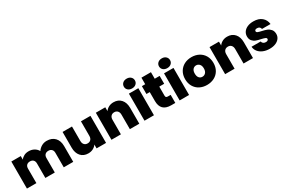

<svg xmlns="http://www.w3.org/2000/svg" viewBox="126 -2128 5110 3448"><g transform="rotate(-30 2681.5 -404.0)"><path d="M56.2 0V-561H252V-486.8Q277.8 -522.9 319.3 -544.4Q360.8 -565.9 415 -565.9Q477.1 -565.9 525.6 -539.1Q574.2 -512.2 602.1 -462.9Q631.8 -508.8 680.9 -537.4Q730 -565.9 789.1 -565.9Q895 -565.9 955.6 -502Q1016.1 -438 1016.1 -327.1V0H819.8V-300.8Q819.8 -345.7 794.9 -370.8Q770 -396 727.1 -396Q684.1 -396 658.9 -371.1Q633.8 -346.2 633.8 -300.8V0H438V-300.8Q438 -345.7 413.6 -370.8Q389.2 -396 346.2 -396Q302.2 -396 277.1 -371.1Q252 -346.2 252 -300.8V0Z M1118.7 -234.9V-561H1314V-259.8Q1314 -211.9 1339.4 -184.6Q1364.7 -157.2 1406.7 -157.2Q1449.7 -157.2 1474.9 -184.6Q1500 -211.9 1500 -259.8V-561H1696.8V0H1500V-80.1Q1475.1 -42 1430.9 -18.6Q1386.7 4.9 1330.1 4.9Q1231.9 4.9 1175.3 -59.6Q1118.7 -124 1118.7 -234.9Z M1808.6 0V-561H2004.4V-481Q2030.3 -519 2074.5 -542.5Q2118.7 -565.9 2175.3 -565.9Q2272.5 -565.9 2329.3 -501.5Q2386.2 -437 2386.2 -327.1V0H2190.4V-300.8Q2190.4 -348.6 2165.5 -376.2Q2140.6 -403.8 2098.6 -403.8Q2054.7 -403.8 2029.5 -376.5Q2004.4 -349.1 2004.4 -300.8V0Z M2478 -712.9Q2478 -756.8 2509.5 -785.9Q2541 -814.9 2592.8 -814.9Q2643.6 -814.9 2675.3 -785.9Q2707 -756.8 2707 -712.9Q2707 -669.9 2675.5 -641.4Q2644 -612.8 2592.8 -612.8Q2541 -612.8 2509.5 -641.4Q2478 -669.9 2478 -712.9ZM2494.1 0V-561H2689.9V0Z M2763.7 -397.9V-561H2832.5V-696.8H3029.8V-561H3131.8V-397.9H3029.8V-210Q3029.8 -187 3040.3 -177Q3050.8 -167 3075.7 -167H3132.8V0H3047.4Q2832.5 0 2832.5 -212.9V-397.9Z M3206.5 -712.9Q3206.5 -756.8 3238 -785.9Q3269.5 -814.9 3321.3 -814.9Q3372.1 -814.9 3403.8 -785.9Q3435.5 -756.8 3435.5 -712.9Q3435.5 -669.9 3404.1 -641.4Q3372.6 -612.8 3321.3 -612.8Q3269.5 -612.8 3238 -641.4Q3206.5 -669.9 3206.5 -712.9ZM3222.7 0V-561H3418.5V0Z M3498 -280.8Q3498 -367.7 3536.6 -432.9Q3575.2 -498 3641.6 -533Q3708 -567.9 3792 -567.9Q3876 -567.9 3942.6 -533Q4009.3 -498 4047.6 -433.1Q4085.9 -368.2 4085.9 -280.8Q4085.9 -193.8 4047.6 -128.4Q4009.3 -63 3942.1 -28.1Q3875 6.8 3791 6.8Q3707 6.8 3640.6 -28.1Q3574.2 -63 3536.1 -127.9Q3498 -192.9 3498 -280.8ZM3698.2 -280.8Q3698.2 -222.7 3724.1 -192.9Q3750 -163.1 3791 -163.1Q3832 -163.1 3859.6 -193.6Q3887.2 -224.1 3887.2 -280.8Q3887.2 -337.9 3859.6 -367.9Q3832 -397.9 3792 -397.9Q3752 -397.9 3725.1 -367.9Q3698.2 -337.9 3698.2 -280.8Z M4166 0V-561H4361.8V-481Q4387.7 -519 4431.9 -542.5Q4476.1 -565.9 4532.7 -565.9Q4629.9 -565.9 4686.8 -501.5Q4743.7 -437 4743.7 -327.1V0H4547.9V-300.8Q4547.9 -348.6 4522.9 -376.2Q4498 -403.8 4456.1 -403.8Q4412.1 -403.8 4387 -376.5Q4361.8 -349.1 4361.8 -300.8V0Z M4822.3 -189H5012.2Q5016.1 -162.1 5037.4 -147Q5058.6 -131.8 5089.4 -131.8Q5113.3 -131.8 5127.4 -141.8Q5141.6 -151.9 5141.6 -168Q5141.6 -189 5118.4 -199Q5095.2 -209 5042.5 -221.2Q4982.4 -233.4 4942.4 -248.3Q4902.3 -263.2 4872.8 -297.1Q4843.3 -331.1 4843.3 -389.2Q4843.3 -439 4870.4 -479.5Q4897.5 -520 4950 -543.9Q5002.4 -567.9 5076.2 -567.9Q5186 -567.9 5249.3 -513.9Q5312.5 -460 5322.3 -372.1H5145.5Q5140.6 -398.9 5122.1 -413.6Q5103.5 -428.2 5072.3 -428.2Q5048.3 -428.2 5035.9 -419.2Q5023.4 -410.2 5023.4 -394Q5023.4 -374 5046.4 -363.5Q5069.3 -353 5120.6 -341.8Q5181.6 -328.6 5221.9 -312.7Q5262.2 -296.9 5292.7 -261.5Q5323.2 -226.1 5323.2 -165Q5323.2 -116.2 5294.9 -77.1Q5266.6 -38.1 5214.1 -15.6Q5161.6 6.8 5090.3 6.8Q5014.6 6.8 4955.1 -18.6Q4895.5 -43.9 4860.8 -88.4Q4826.2 -132.8 4822.3 -189Z"/></g></svg>

Font: Poppins ExtraBold
Style: Regular
Weight: 800
Designer: Ninad Kale (Devanagari), Jonny Pinhorn (Latin)
Foundry: Indian Type Foundry
Version: 4.004